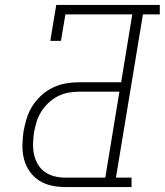

<svg xmlns="http://www.w3.org/2000/svg" viewBox="-20 -755 665 775"><path d="M243 0Q215 0 187.5 -6Q160 -12 137.5 -26.5Q115 -41 99.5 -63.5Q84 -86 77 -112.5Q70 -139 70.5 -167.5Q71 -196 75 -225Q80 -251 88 -277.5Q96 -304 111 -327.5Q126 -351 147.5 -370.5Q169 -390 194.5 -402Q220 -414 246.5 -418.5Q273 -423 300 -423H469L514 -697H244L226 -590H183L207 -735H625V-697H557L448 -38H511V0ZM243 -38H405L462 -385H300Q278 -385 256 -381Q234 -377 213.5 -366.5Q193 -356 175.5 -339.5Q158 -323 146 -303.5Q134 -284 127.5 -262.5Q121 -241 117 -219Q114 -197 113.5 -174.5Q113 -152 117.5 -131Q122 -110 133 -91.5Q144 -73 161 -61Q178 -49 199.5 -43.5Q221 -38 243 -38Z"/></svg>

Font: Iosevka Curly Slab XLtExObl
Style: Regular
Weight: 200
Width: 7
Italic angle: -9°
Monospace: yes
Designer: Belleve Invis
Foundry: Belleve Invis
Version: Version 11.0.0; ttfautohint (v1.8.3)